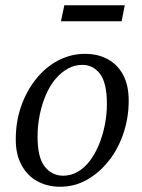

<svg xmlns="http://www.w3.org/2000/svg" viewBox="-20 -698 541 731"><path d="M209 13Q161 13 123 -7.5Q85 -28 62.5 -68.5Q40 -109 40 -167Q40 -235 60.5 -293.5Q81 -352 117.5 -397.5Q154 -443 202 -468Q250 -493 304 -493Q353 -493 390.5 -472.5Q428 -452 449 -412.5Q470 -373 470 -315Q470 -250 450 -190.5Q430 -131 394 -85.5Q358 -40 311 -13.5Q264 13 209 13ZM221 -29Q250 -29 276 -44Q302 -59 322 -85.5Q342 -112 356.5 -147Q371 -182 379 -222Q387 -262 387 -302Q387 -382 361 -416.5Q335 -451 293 -451Q265 -451 239 -437Q213 -423 191.5 -397.5Q170 -372 155 -337.5Q140 -303 131.5 -262Q123 -221 123 -177Q123 -98 150.5 -63.5Q178 -29 221 -29ZM212 -617 225 -678H455L443 -617Z"/></svg>

Font: Source Serif 4 18pt
Style: Italic
Weight: 400
Italic angle: -12°
Designer: Frank Grießhammer
Foundry: Adobe Systems Incorporated
Version: Version 4.004;hotconv 1.0.116;makeotfexe 2.5.65601